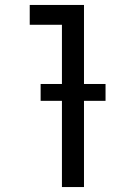

<svg xmlns="http://www.w3.org/2000/svg" viewBox="-20 -755 540 775"><path d="M230 0V-655H100V-735H319V0ZM144 -348V-416H406V-348Z"/></svg>

Font: Iosevka SS10 Medium
Style: Regular
Weight: 500
Monospace: yes
Designer: Belleve Invis
Foundry: Belleve Invis
Version: Version 28.0.6; ttfautohint (v1.8.4)